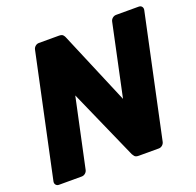

<svg xmlns="http://www.w3.org/2000/svg" viewBox="-123 -830 978 959"><g transform="rotate(-20 365.5 -350.0)"><path d="M32.1 0Q21.5 0 15.6 -7.2Q9.6 -14.5 11.6 -25.1L150 -674.5Q152 -685.5 160.6 -692.8Q169.1 -700 179.8 -700H286Q302.2 -700 308.1 -692.9Q314 -685.8 315.6 -681.1L479.1 -293.9L560 -674.5Q562 -685.5 570.8 -692.8Q579.5 -700 590.1 -700H710Q721 -700 726.7 -692.8Q732.5 -685.5 730.5 -674.5L592.1 -25.5Q590.1 -14.9 581.6 -7.4Q573 0 562.4 0H456.1Q439.9 0 433.9 -7.4Q427.9 -14.9 425.9 -18.9L260.9 -391.6L182.5 -25.1Q180.5 -14.5 171.9 -7.2Q163.4 0 152.4 0Z"/></g></svg>

Font: Rubik Light
Style: Italic
Weight: 300
Italic angle: -12°
Designer: Hubert and Fischer
Foundry: Hubert and Fischer
Version: Version 2.300;gftools[0.9.30]